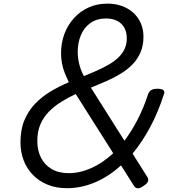

<svg xmlns="http://www.w3.org/2000/svg" viewBox="-20 -1020 975 1060"><path d="M350 19Q290 19 242.5 -0.5Q195 -20 161.5 -54.5Q128 -89 110.5 -135Q93 -181 93 -234Q93 -305 115 -357Q137 -409 174.5 -448Q212 -487 260 -515.5Q308 -544 360 -566Q347 -593 337 -618.5Q327 -644 322 -671Q317 -698 317 -725Q317 -783 335.5 -832.5Q354 -882 388.5 -920Q423 -958 469.5 -979Q516 -1000 574 -1000Q616 -1000 652.5 -987Q689 -974 716 -949.5Q743 -925 757.5 -891.5Q772 -858 772 -817Q772 -769 756 -731.5Q740 -694 712 -665Q684 -636 647 -613.5Q610 -591 568 -572.5Q526 -554 482 -536L667 -243Q706 -295 739.5 -359.5Q773 -424 798 -501Q804 -516 815.5 -523Q827 -530 849 -530Q873 -530 882 -522.5Q891 -515 885 -500Q853 -400 809 -318Q765 -236 712 -172L792 -45Q801 -31 797.5 -19.5Q794 -8 773 6Q754 20 740.5 19.5Q727 19 719 5L648 -107Q580 -45 504 -13Q428 19 350 19ZM360 -64Q421 -64 484 -92Q547 -120 605 -174L398 -501Q355 -481 317 -457Q279 -433 249.5 -403Q220 -373 203 -333.5Q186 -294 186 -242Q186 -189 206.5 -149Q227 -109 265.5 -86.5Q304 -64 360 -64ZM443 -600Q481 -615 515.5 -630.5Q550 -646 580.5 -663.5Q611 -681 633 -702Q655 -723 667.5 -749Q680 -775 680 -808Q680 -843 666 -867.5Q652 -892 626.5 -905Q601 -918 566 -918Q515 -918 480 -893.5Q445 -869 427 -827Q409 -785 409 -732Q409 -709 413 -686.5Q417 -664 424.5 -642Q432 -620 443 -600Z"/></svg>

Font: Playwrite SK
Style: Regular
Weight: 400
Designer: Veronika Burian, José Scaglione
Foundry: TypeTogether
Version: Version 1.002